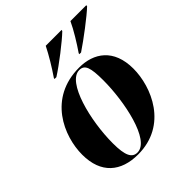

<svg xmlns="http://www.w3.org/2000/svg" viewBox="-209 -890 1034 1034"><g transform="rotate(-45 308.5 -373.0)"><path d="M405 -602 404 -596H417C473 -633 580 -714 616 -749L617 -756H496C475 -710 436 -647 405 -602ZM216 -602 215 -596H229C286 -632 388 -711 427 -749L429 -756H308C284 -708 249 -650 216 -602ZM246 10C470 10 555 -197 555 -335C555 -485 463 -546 352 -546C119 -546 32 -344 32 -202C32 -59 116 10 246 10ZM251 0C211 0 192 -34 192 -129C192 -301 251 -536 343 -536C384 -536 396 -503 396 -405C396 -245 347 0 251 0Z"/></g></svg>

Font: Noto Serif Display SemiCondensed ExtraBold
Style: Italic
Weight: 800
Width: 4
Italic angle: -12°
Designer: Monotype Design Team
Foundry: Monotype Imaging Inc.
Version: Version 2.009